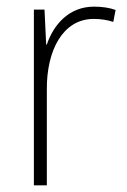

<svg xmlns="http://www.w3.org/2000/svg" viewBox="-20 -609 382 578"><path d="M263 -589C187 -589 141 -534 121 -475H119L114 -580H82V-51H121V-339C120 -457 169 -552 262 -552C284 -552 303 -549 321 -543L328 -579C309 -586 286 -589 263 -589Z"/></svg>

Font: Noto Sans Tamil UI SemiCondensed ExtraLight
Style: Regular
Weight: 200
Width: 4
Designer: Jelle Bosma - Monotype Design Team
Foundry: Monotype Imaging Inc.
Version: Version 2.004